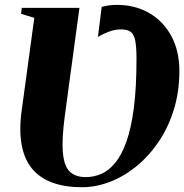

<svg xmlns="http://www.w3.org/2000/svg" viewBox="-20 -776 773 806"><path d="M324 10Q254 10 201.5 -8.8Q149 -27.5 116 -66.2Q83 -105 71.2 -166.2Q59.5 -227.5 71 -312L124 -701L68.5 -718L71.5 -743H313.5L252.5 -293Q238.5 -189 244.2 -132.5Q250 -76 274.2 -54.2Q298.5 -32.5 340 -32.5Q374 -32.5 405.5 -46.2Q437 -60 463.8 -92.5Q490.5 -125 510.8 -181.8Q531 -238.5 542 -324Q553 -409.5 553 -530Q553 -580 547.5 -606.5Q542 -633 528 -642.8Q514 -652.5 488 -652.5Q462 -652.5 436.5 -642.8Q411 -633 391 -621L407 -747Q421.5 -751 436.2 -753.2Q451 -755.5 470.5 -755.5Q547.5 -755.5 606.8 -721Q666 -686.5 699.5 -624.2Q733 -562 733 -478.5Q733 -389.5 709.2 -314Q685.5 -238.5 644.5 -178.8Q603.5 -119 551.2 -76.8Q499 -34.5 440.5 -12.2Q382 10 324 10Z"/></svg>

Font: Merriweather 120pt Black
Style: Italic
Weight: 900
Italic angle: -7.8°
Version: Version 2.101